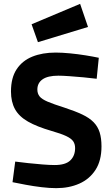

<svg xmlns="http://www.w3.org/2000/svg" viewBox="-20 -965 584 997"><path d="M272 12Q238 12 196 7Q154 2 114 -5.5Q74 -13 45 -19L59 -126Q88 -122 126 -118Q164 -114 201 -111Q238 -108 264 -108Q320 -108 345 -132Q370 -156 370 -196Q370 -217 360 -231.5Q350 -246 323.5 -258.5Q297 -271 248 -285Q172 -307 125.5 -333.5Q79 -360 58 -398Q37 -436 37 -490Q37 -561 66.5 -605.5Q96 -650 148 -671Q200 -692 269 -692Q302 -692 343.5 -688Q385 -684 425 -677.5Q465 -671 493 -665L482 -556Q452 -560 413.5 -563.5Q375 -567 339.5 -569.5Q304 -572 283 -572Q228 -572 201 -553Q174 -534 174 -500Q174 -479 185.5 -464.5Q197 -450 227.5 -437Q258 -424 315 -406Q370 -388 407 -370.5Q444 -353 466 -330.5Q488 -308 497.5 -277.5Q507 -247 507 -205Q507 -131 476 -83Q445 -35 392 -11.5Q339 12 272 12ZM177 -746 144 -839 396 -945 437 -825Z"/></svg>

Font: Titillium Web SemiBold
Style: Regular
Weight: 600
Designer: Mohamed Gaber, Accademia di Belle Arti di Urbino
Foundry: Kief Type Foundry, Accademia di Belle Arti di Urbino
Version: Version 3.000; ttfautohint (v1.8.4)